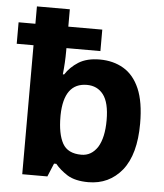

<svg xmlns="http://www.w3.org/2000/svg" viewBox="-54 -808 741 866"><g transform="rotate(5 316.5 -375.0)"><path d="M377.9 9.8Q318.8 9.8 283.2 -11.7Q248.5 -33.7 227.1 -60.1H216.8L191.9 0H78.1V-584H2V-681.2H78.1V-759.8H227.1V-681.2H380.9V-584H227.1V-569.8Q227.1 -519 221.2 -464.8H227.1Q249 -499 286.1 -522.5Q323.7 -545.9 381.8 -545.9Q442.9 -545.9 489.3 -518.6Q536.1 -491.2 562 -431.6Q587.9 -371.6 587.9 -273.9Q587.9 -134.3 530.3 -62Q471.7 9.8 377.9 9.8ZM335.9 -110.8Q381.3 -110.8 409.2 -153.3Q436 -196.8 436 -275.9Q436 -355.5 408.2 -391.6Q380.9 -426.8 334 -426.8Q230 -426.8 227.1 -280.8V-274.9Q227.1 -195.8 250.5 -153.3Q273.9 -110.8 335.9 -110.8Z"/></g></svg>

Font: Droid Sans Thai
Style: Bold
Weight: 700
Designer: Steve Matteson
Foundry: Ascender Corporation
Version: Version 1.00